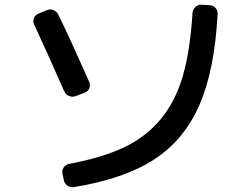

<svg xmlns="http://www.w3.org/2000/svg" viewBox="-20 -761 1040 800"><path d="M854.5 -739.3Q869.1 -738.3 878.4 -727.5Q887.7 -716.8 886.7 -702.1Q874 -466.8 810.1 -321.8Q746.1 -176.8 621.6 -96.2Q497.1 -15.6 288.1 18.6Q273.4 20.5 261.2 12.7Q249 4.9 246.1 -9.8L240.2 -38.1Q237.3 -51.8 245.6 -63.5Q253.9 -75.2 267.6 -78.1Q404.3 -103.5 495.6 -146.5Q586.9 -189.5 648.9 -263.7Q710.9 -337.9 741.7 -444.3Q772.5 -550.8 782.2 -708Q783.2 -721.7 793.9 -731.9Q804.7 -742.2 819.3 -741.2ZM248 -379.9Q174.8 -545.9 122.1 -659.2Q116.2 -671.9 121.6 -685.5Q127 -699.2 139.6 -704.1L175.8 -718.8Q189.5 -724.6 203.1 -718.8Q216.8 -712.9 223.6 -699.2Q278.3 -585.9 351.6 -419.9Q357.4 -406.2 352.1 -393.1Q346.7 -379.9 333 -375L294.9 -360.4Q282.2 -355.5 268.1 -360.8Q253.9 -366.2 248 -379.9Z"/></svg>

Font: Rounded-L Mgen+ 1m medium
Style: Regular
Weight: 500
Designer: [Source Han Sans]
Ryoko NISHIZUKA  (kana & ideographs); Paul D. Hunt (Latin, Greek & Cyrillic); Wenlong ZHANG  (bopomofo
Version: Version 1.059.20150602